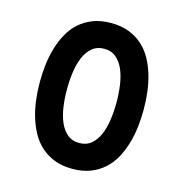

<svg xmlns="http://www.w3.org/2000/svg" viewBox="-107 -810 880 921"><g transform="rotate(15 333.0 -350.0)"><path d="M333 12.2Q282.7 12.2 244.1 -2.7Q205.6 -17.6 176.8 -43.5Q147.9 -69.3 128.7 -104.5Q109.4 -139.6 97.4 -179.9Q85.4 -220.2 80.3 -263.7Q75.2 -307.1 75.2 -350.1Q75.2 -393.1 80.3 -436.8Q85.4 -480.5 97.4 -520.8Q109.4 -561 128.7 -595.9Q147.9 -630.9 176.8 -656.5Q205.6 -682.1 244.1 -697Q282.7 -711.9 333 -711.9Q383.3 -711.9 421.9 -697.3Q460.4 -682.6 489.3 -656.7Q518.1 -630.9 537.4 -596.2Q556.6 -561.5 568.6 -521.2Q580.6 -481 585.7 -437.3Q590.8 -393.6 590.8 -350.1Q590.8 -307.1 585.7 -263.7Q580.6 -220.2 568.6 -179.9Q556.6 -139.6 537.4 -104.5Q518.1 -69.3 489.3 -43.5Q460.4 -17.6 421.9 -2.7Q383.3 12.2 333 12.2ZM333 -116.2Q368.7 -116.2 392.3 -136.2Q416 -156.2 430.2 -189.2Q444.3 -222.2 450.2 -264.2Q456.1 -306.2 456.1 -350.1Q456.1 -394 450.2 -436Q444.3 -478 430.2 -511Q416 -543.9 392.3 -564Q368.7 -584 333 -584Q297.4 -584 273.7 -564Q250 -543.9 235.8 -511Q221.7 -478 215.8 -436Q210 -394 210 -350.1Q210 -306.2 215.8 -264.2Q221.7 -222.2 235.8 -189.2Q250 -156.2 273.7 -136.2Q297.4 -116.2 333 -116.2Z"/></g></svg>

Font: Overpass
Style: Bold
Weight: 700
Designer: Delve Withrington
Foundry: Delve Fonts
Version: Version 1.001